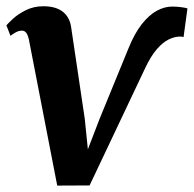

<svg xmlns="http://www.w3.org/2000/svg" viewBox="-24 -584 619 614"><path d="M386.5 -428.5Q406 -477 429.5 -506.8Q453 -536.5 477.8 -549.8Q502.5 -563 526.5 -563Q542 -563 557.5 -560.8Q573 -558.5 575.5 -557L563 -465.5Q560.5 -466.5 557.2 -466.8Q554 -467 551 -467Q535 -467 516.2 -458.2Q497.5 -449.5 477.8 -427Q458 -404.5 439 -363.5L262.5 9L159 9.5L68.5 -457Q65 -472.5 59.8 -479.2Q54.5 -486 46.5 -486Q36 -486 26.2 -480.5Q16.5 -475 9.5 -469.5L-3.5 -503Q1 -508.5 17 -523.5Q33 -538.5 58.2 -551.2Q83.5 -564 114.5 -564Q154.5 -564 176.8 -546.5Q199 -529 203.5 -497L247 -204.5L257 -106.5L294.5 -204Z"/></svg>

Font: Merriweather 28pt
Style: Bold Italic
Weight: 700
Italic angle: -7.8°
Version: Version 2.101